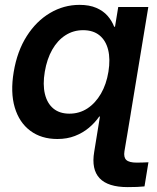

<svg xmlns="http://www.w3.org/2000/svg" viewBox="-20 -558 643 785"><path d="M502 207Q421.4 207 387.2 170.7Q353 134.3 365.2 62.5L390.6 -93.8H514.6L488.8 60.5Q484.9 85 496.3 95.9Q507.8 106.9 539.1 106.9Q550.3 106.9 564 106.4Q577.6 106 586.9 105.5L570.8 204.1Q558.1 205.6 540.5 206.3Q522.9 207 502 207ZM214.8 10.3Q148.9 10.3 103.8 -23.4Q58.6 -57.1 40.3 -118.7Q22 -180.2 36.1 -264.2Q50.3 -349.1 89.4 -410.4Q128.4 -471.7 184.6 -504.9Q240.7 -538.1 305.2 -538.1Q345.2 -538.1 373.5 -525.9Q401.9 -513.7 419.7 -493.4Q437.5 -473.1 446.8 -448.7H450.2L463.4 -529.3H586.4L499 0H376.5L390.1 -81.5H385.7Q368.2 -56.2 343.3 -35.4Q318.4 -14.6 286.4 -2.2Q254.4 10.3 214.8 10.3ZM263.7 -93.3Q304.7 -93.3 337.4 -114.7Q370.1 -136.2 392.6 -174.8Q415 -213.4 423.3 -264.6Q431.6 -316.4 422.1 -354.5Q412.6 -392.6 386.7 -413.6Q360.8 -434.6 319.8 -434.6Q279.8 -434.6 247.6 -413.8Q215.3 -393.1 193.6 -355Q171.9 -316.9 163.1 -264.6Q154.3 -212.4 163.6 -173.8Q172.9 -135.3 198.2 -114.3Q223.6 -93.3 263.7 -93.3Z"/></svg>

Font: Inter 24pt SemiBold
Style: Italic
Weight: 600
Italic angle: -9.3988°
Designer: Rasmus Andersson
Foundry: rsms
Version: Version 4.001;git-66647c0bb